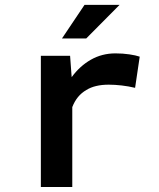

<svg xmlns="http://www.w3.org/2000/svg" viewBox="-20 -753 640 773"><path d="M444.8 -538.1Q390.6 -538.1 345.7 -512.5Q300.8 -486.8 268.6 -442.4L267.6 -454.6L262.2 -528.3H144.5V0H271V-321.8Q279.8 -344.7 293.9 -362.1Q308.1 -379.4 327.6 -390.6Q344.7 -401.4 367.2 -406.7Q389.6 -412.1 417.5 -412.1Q442.9 -412.1 470 -408.9Q497.1 -405.8 523.9 -399.4L542.5 -524.9Q526.9 -530.3 500.5 -534.2Q474.1 -538.1 444.8 -538.1ZM320.3 -733.4 229.5 -598.1H327.1L461.4 -733.4Z"/></svg>

Font: Roboto Mono SemiBold
Style: Regular
Weight: 600
Monospace: yes
Designer: Google
Version: Version 3.000